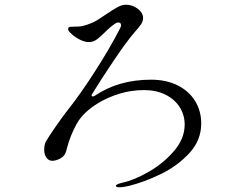

<svg xmlns="http://www.w3.org/2000/svg" viewBox="-20 -773 1040 812"><path d="M831 -251Q831 -179 780 -124.5Q729 -70 659.5 -36.5Q590 -3 526 13Q501 19 486 19Q470 19 470 13Q470 6 500 -1Q547 -11 609 -46.5Q671 -82 716 -134.5Q761 -187 761 -246Q761 -287 739.5 -320.5Q718 -354 679 -373Q640 -392 590 -392Q535 -392 486 -377Q437 -362 397 -338Q332 -299 304.5 -249.5Q277 -200 263 -146Q260 -132 257 -126Q251 -111 233.5 -102Q216 -93 201 -93Q186 -93 176.5 -106Q167 -119 167 -139Q167 -161 174 -174Q183 -191 216 -238.5Q249 -286 266 -307Q318 -372 381 -470Q444 -568 484 -646Q492 -660 492 -666Q492 -673 488 -675.5Q484 -678 480 -678Q474 -678 468 -674Q447 -660 421 -634Q401 -614 387 -604.5Q373 -595 355 -595Q337 -595 313.5 -607.5Q290 -620 273 -639Q268 -646 268 -649Q268 -656 272 -658Q276 -660 286 -660Q317 -660 329 -663Q347 -667 363 -674Q384 -682 405.5 -697Q427 -712 431 -714Q459 -733 477.5 -743Q496 -753 513 -753Q540 -753 562.5 -736Q585 -719 585 -697Q585 -683 577 -671Q569 -659 548 -635Q517 -600 459.5 -514.5Q402 -429 367 -371Q368 -365 373 -365Q375 -365 381 -368Q481 -436 619 -436Q683 -436 731 -412Q779 -388 805 -346Q831 -304 831 -251Z"/></svg>

Font: Shippori Mincho B1
Style: Regular
Weight: 400
Designer: FONTDASU
Foundry: FONTDASU / Google Inc. / but / Adobe
Version: Version 3.110; ttfautohint (v1.8.3)